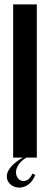

<svg xmlns="http://www.w3.org/2000/svg" viewBox="-20 -719 228 876"><path d="M148 -699V0H40V-699ZM141 79Q130 107 110.5 122Q91 137 68 137Q45 137 28 122.5Q11 108 11 86Q11 64 31 41Q51 18 88 -2H104Q79 12 66 30.5Q53 49 53 67Q53 84 63 95.5Q73 107 87 107Q113 107 128 73Z"/></svg>

Font: Moniqa Extra Bold Narrow Heading
Style: Regular
Weight: 800
Width: 4
Designer: Rajesh Rajput
Foundry: Rajesh Rajput
Version: Version 1.000;December 15, 2022;FontCreator 14.0.0.2794 32-b